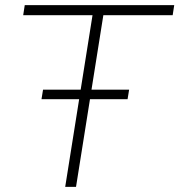

<svg xmlns="http://www.w3.org/2000/svg" viewBox="-20 -725 696 745"><path d="M233 0 339 -666H70L76 -705H656L650 -666H381L275 0ZM141 -340 147 -377H481L475 -340Z"/></svg>

Font: Nunito Sans 12pt ExtraLight 12pt ExtraLight
Style: Italic
Weight: 250
Italic angle: -9°
Version: Version 3.101;gftools[0.9.27]